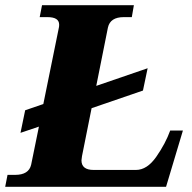

<svg xmlns="http://www.w3.org/2000/svg" viewBox="-42 -720 739 740"><path d="M663 -217 598 0H-22L-13 -46H16Q69 -46 78 -85L108 -232L37 -208L55 -295L125 -319L185 -614Q186 -618 186 -625Q186 -654 141 -654H111L120 -700H474L466 -654H435Q383 -654 374 -614L329 -389L527 -457L509 -371L311 -303L274 -118Q272 -106 272 -102Q272 -65 319 -65H482Q525 -65 560.5 -116Q596 -167 614 -217Z"/></svg>

Font: Taviraj ExtraBold
Style: Italic
Weight: 800
Italic angle: -12°
Designer: Katatrad Team
Foundry: CadsonDemak
Version: Version 1.001